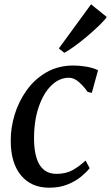

<svg xmlns="http://www.w3.org/2000/svg" viewBox="-20 -864 517 894"><path d="M388 -436Q369.5 -463 346.8 -482.5Q324 -502 301.5 -502Q255.5 -502 218.5 -465.5Q181.5 -429 159.8 -364.5Q138 -300 138.5 -216.5Q140 -54.5 243 -54.5Q287 -54.5 318.2 -72Q349.5 -89.5 378.5 -116.5L397.5 -81Q384 -63.5 358.2 -42Q332.5 -20.5 295 -5.2Q257.5 10 209 10Q125 10 77.5 -47.8Q30 -105.5 30 -208.5Q29.5 -268 48 -329.5Q66.5 -391 103.8 -443.2Q141 -495.5 196 -527.2Q251 -559 323 -559Q350.5 -559 382.5 -553.5Q414.5 -548 436.5 -537L407.5 -431.5ZM254 -638.5 404 -844 477 -785Q468.5 -771.5 445.2 -748.8Q422 -726 392 -700.2Q362 -674.5 331.8 -652.2Q301.5 -630 279.5 -618Z"/></svg>

Font: Merriweather Text Regular
Style: Italic
Weight: 400
Italic angle: -7.8°
Designer: Eben Sorkin
Foundry: Eben Sorkin
Version: Version 2.100; ttfautohint (v1.7.19-72a1) -l 8 -r 50 -G 200 